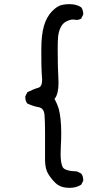

<svg xmlns="http://www.w3.org/2000/svg" viewBox="-20 -824 522 925"><path d="M316 81 297 80Q265 76 245 55.5Q225 35 211.5 12.5Q198 -10 197 -51V-191Q197 -236 194.5 -269.5Q192 -303 166.5 -307.5Q141 -312 112 -325Q102 -337 102 -354V-360L112 -380Q145 -396 164 -401Q183 -406 183 -440Q183 -445 181 -470Q179 -495 179 -584Q179 -655 191.5 -698.5Q204 -742 230.5 -769.5Q257 -797 282 -801Q298 -804 314 -804Q349 -804 371 -789Q381 -776 381 -757V-754L371 -734Q360 -728 349 -728L332 -730Q319 -730 301 -721.5Q283 -713 273 -693.5Q263 -674 260 -649Q258 -630 258 -585Q258 -503 261 -451L262 -426Q262 -372 244 -349H242Q256 -323 263 -300Q275 -254 275 -182Q275 -153 273 -116L272 -83Q272 -38 282 -19Q292 0 351 2L371 12Q381 24 381 43V47L371 66Q347 81 316 81Z"/></svg>

Font: Xiaolai SC
Style: Regular
Weight: 400
Designer: Nozomi Seto 瀬戸のぞみ
Version: Version 3.11;December 4, 2020;FontCreator 13.0.0.2613 64-bit